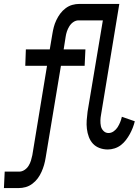

<svg xmlns="http://www.w3.org/2000/svg" viewBox="-93 -755 713 980"><path d="M-73 205 -69 121H5Q19 121 32 112.5Q45 104 53 91Q61 78 65 64.5Q69 51 72 37L147 -419H36L39 -503H161L174 -580Q177 -599 181.5 -616.5Q186 -634 194.5 -652Q203 -670 214.5 -685.5Q226 -701 242 -713Q258 -725 276 -730Q294 -735 312 -735H516L423 -171Q420 -156 419.5 -140.5Q419 -125 422 -111Q425 -97 435.5 -86.5Q446 -76 461 -76Q475 -76 487.5 -85Q500 -94 507.5 -106Q515 -118 520.5 -131.5Q526 -145 529 -159L595 -136Q591 -119 584.5 -102.5Q578 -86 569.5 -70.5Q561 -55 549.5 -40Q538 -25 523.5 -14Q509 -3 491.5 2.5Q474 8 457 8Q435 8 415 0.5Q395 -7 381.5 -21.5Q368 -36 360.5 -56Q353 -76 350.5 -97.5Q348 -119 349.5 -141Q351 -163 354 -185L432 -651H308Q294 -651 281.5 -642.5Q269 -634 261 -621Q253 -608 248.5 -594.5Q244 -581 242 -567L232 -503H343L339 -419H218L140 50Q137 69 132 86.5Q127 104 119 122Q111 140 99.5 155.5Q88 171 72 183Q56 195 38 200Q20 205 1 205Z"/></svg>

Font: Iosevka Slab Medium Extended
Style: Italic
Weight: 500
Width: 7
Italic angle: -9°
Monospace: yes
Designer: Belleve Invis
Foundry: Belleve Invis
Version: Version 11.1.0; ttfautohint (v1.8.3)